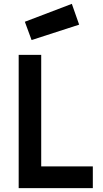

<svg xmlns="http://www.w3.org/2000/svg" viewBox="-20 -977 534 997"><path d="M462 0V-113H194V-692H77V0ZM109 -864 144 -769 391 -849 353 -957Z"/></svg>

Font: TitilliumText22L
Style: 800 wt
Weight: 800
Designer: Campivisivi
Foundry: Campivisivi
Version: 1.000